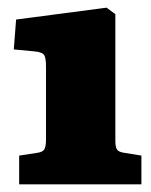

<svg xmlns="http://www.w3.org/2000/svg" viewBox="-20 -855 394 501"><path d="M30 -374V-449L76 -456Q92 -458 96 -466Q100 -474 100 -489V-682Q100 -703 95.5 -711Q91 -719 69 -721L16 -726L22 -804L258 -835L281 -818V-487Q281 -471 285.5 -464.5Q290 -458 306 -456L349 -449V-374Z"/></svg>

Font: Literata 18pt Black
Style: Regular
Weight: 900
Designer: Latin by Veronika Burian and Jose Scaglione. Greek by Irene Vlachou. Cyrillic by Vera Evstafieva.
Foundry: TypeTogether
Version: Version 3.103;gftools[0.9.29]